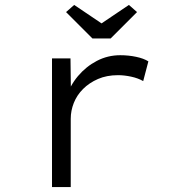

<svg xmlns="http://www.w3.org/2000/svg" viewBox="-20 -759 715 779"><path d="M191 0V-522H266L268 -362H248Q264 -412 296.5 -450.5Q329 -489 373 -512Q417 -535 468 -535Q501 -535 532 -528.5Q563 -522 582 -510L561 -430Q540 -442 512 -448Q484 -454 459 -454Q413 -454 377.5 -438.5Q342 -423 317 -398Q292 -373 279.5 -341.5Q267 -310 267 -277V0ZM355 -603 248 -710 281 -739 407 -654H377L503 -739L536 -710L429 -603Z"/></svg>

Font: Lexend Tera Light
Style: Regular
Weight: 300
Designer: Bonnie Shaver-Troup, Thomas Jockin
Foundry: Lexend
Version: Version 1.007